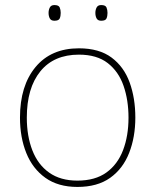

<svg xmlns="http://www.w3.org/2000/svg" viewBox="-20 -729 615 759"><path d="M515 -264Q515 -187 490.5 -124.5Q466 -62 415.5 -26Q365 10 286 10Q210 10 159.5 -26Q109 -62 84 -124Q59 -186 59 -264Q59 -390 120.5 -464Q182 -538 292 -538Q372 -538 421 -501.5Q470 -465 492.5 -403Q515 -341 515 -264ZM86 -264Q86 -191 108 -134.5Q130 -78 174.5 -46.5Q219 -15 286 -15Q356 -15 400.5 -47Q445 -79 466.5 -135.5Q488 -192 488 -264Q488 -333 468.5 -389.5Q449 -446 406 -479.5Q363 -513 292 -513Q193 -513 139.5 -447Q86 -381 86 -264ZM172 -678Q172 -690 177 -699.5Q182 -709 195 -709Q212 -709 216 -699.5Q220 -690 220 -678Q220 -665 216 -656Q212 -647 195 -647Q182 -647 177 -656Q172 -665 172 -678ZM357 -678Q357 -690 362 -699.5Q367 -709 380 -709Q397 -709 401 -699.5Q405 -690 405 -678Q405 -665 401 -656Q397 -647 380 -647Q367 -647 362 -656Q357 -665 357 -678Z"/></svg>

Font: Noto Sans Tamil Thin
Style: Regular
Weight: 100
Designer: Jelle Bosma - Monotype Design Team
Foundry: Monotype Imaging Inc.
Version: Version 2.004; ttfautohint (v1.8.4.7-5d5b)